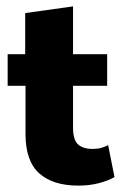

<svg xmlns="http://www.w3.org/2000/svg" viewBox="-20 -572 388 602"><path d="M226 10Q146 10 103 -28.5Q60 -67 60 -152V-303H4V-402H59V-531L209 -552V-402H316V-303H209V-172Q209 -133 225 -119Q241 -105 270 -105Q286 -105 298 -108.5Q310 -112 319 -117L339 -17Q321 -6 291 2Q261 10 226 10Z"/></svg>

Font: Rokkitt ExtraBold
Style: Regular
Weight: 800
Version: Version 3.103